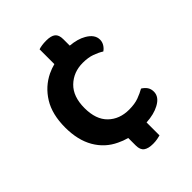

<svg xmlns="http://www.w3.org/2000/svg" viewBox="-199 -678 882 882"><g transform="rotate(-45 242.0 -237.5)"><path d="M306 -388Q246 -388 205.5 -349Q165 -310 165 -235Q165 -161 204 -123Q243 -85 305 -85Q342 -85 367.5 -94.5Q393 -104 412 -115Q427 -106 435.5 -93.5Q444 -81 444 -63Q444 -29 404 -8Q371 10 320 13V97Q314 99 300.5 101.5Q287 104 272 104Q241 104 225.5 92.5Q210 81 210 53V4Q184 -3 162 -14Q104 -41 71.5 -97Q39 -153 39 -235Q39 -320 73.5 -376Q108 -432 166 -460Q187 -470 210 -476V-572Q218 -575 231 -577Q244 -579 260 -579Q291 -579 305.5 -567.5Q320 -556 320 -528V-486Q367 -482 398 -464Q438 -441 438 -407Q438 -392 430 -379Q422 -366 410 -358Q391 -370 366 -379Q341 -388 306 -388Z"/></g></svg>

Font: Baloo Bhaijaan 2 SemiBold
Style: Regular
Weight: 600
Designer: Sanskriti Dholi, Noopur Datye and Ek Type
Foundry: Ek Type
Version: Version 1.700